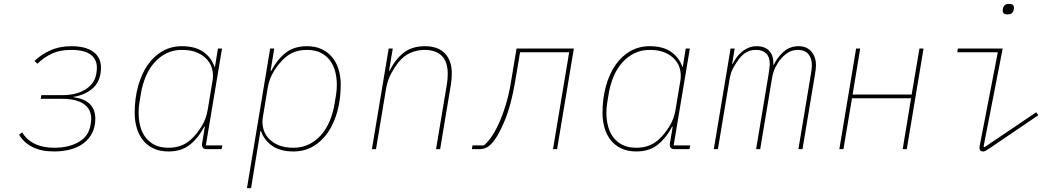

<svg xmlns="http://www.w3.org/2000/svg" viewBox="-20 -765 5440 985"><path d="M257 12Q191 12 146 -11Q101 -34 78 -74L94 -86Q116 -48 158 -27.5Q200 -7 258 -7Q332 -7 383 -36Q434 -65 444 -121Q446 -133 447 -141.5Q448 -150 448 -155Q448 -206 409 -232Q370 -258 301 -258H189L192 -277H302Q371 -277 418 -306Q465 -335 474 -386Q476 -398 476.5 -406Q477 -414 477 -419Q477 -460 445.5 -484.5Q414 -509 343 -509Q287 -509 245.5 -489.5Q204 -470 172 -438L157 -452Q189 -484 237 -506Q285 -528 345 -528Q420 -528 459 -499Q498 -470 498 -419Q498 -353 460 -316Q422 -279 357 -268V-266Q469 -252 469 -155Q469 -115 453.5 -84Q438 -53 410.5 -31.5Q383 -10 344 1Q305 12 257 12Z M844 12Q801 12 768.5 -3Q736 -18 714.5 -44.5Q693 -71 682 -107Q671 -143 671 -186Q671 -260 688.5 -323Q706 -386 737.5 -431.5Q769 -477 813.5 -502.5Q858 -528 913 -528Q982 -528 1023.5 -498.5Q1065 -469 1080 -423H1083L1098 -516H1119L1036 -19H1121L1117 0H1040Q1012 0 1017 -30L1031 -115H1028Q999 -59 955.5 -23.5Q912 12 844 12ZM844 -7Q877 -7 905 -16.5Q933 -26 958 -48Q987 -74 1012.5 -114Q1038 -154 1046 -204L1071 -355Q1075 -381 1069 -408Q1063 -435 1044 -457.5Q1025 -480 993 -494.5Q961 -509 913 -509Q870 -509 835 -492Q800 -475 773 -445Q746 -415 728.5 -374Q711 -333 703 -286L695 -237Q691 -214 691 -186Q691 -150 699.5 -117.5Q708 -85 726.5 -60.5Q745 -36 774 -21.5Q803 -7 844 -7Z M1366 -516H1387L1368 -401H1371Q1400 -457 1443.5 -492.5Q1487 -528 1555 -528Q1598 -528 1630 -513Q1662 -498 1684 -471.5Q1706 -445 1717 -409Q1728 -373 1728 -330Q1728 -256 1710.5 -193Q1693 -130 1661.5 -84.5Q1630 -39 1585.5 -13.5Q1541 12 1486 12Q1417 12 1375.5 -17.5Q1334 -47 1319 -93H1316L1268 200H1247ZM1486 -7Q1529 -7 1564 -24Q1599 -41 1626 -71Q1653 -101 1670.5 -142Q1688 -183 1696 -230L1704 -279Q1708 -302 1708 -330Q1708 -366 1699.5 -398.5Q1691 -431 1672.5 -455.5Q1654 -480 1625 -494.5Q1596 -509 1555 -509Q1522 -509 1494 -499.5Q1466 -490 1441 -468Q1412 -442 1386.5 -402Q1361 -362 1353 -312L1328 -161Q1324 -135 1330 -108Q1336 -81 1355 -58.5Q1374 -36 1406 -21.5Q1438 -7 1486 -7Z M1888 0 1974 -516H1995L1976 -402H1979Q2008 -461 2051 -494.5Q2094 -528 2160 -528Q2227 -528 2262.5 -491Q2298 -454 2298 -387Q2298 -373 2296.5 -358.5Q2295 -344 2293 -330L2238 0H2217L2272 -329Q2277 -357 2277 -386Q2277 -448 2246.5 -478.5Q2216 -509 2157 -509Q2122 -509 2087 -494.5Q2052 -480 2023 -444Q2007 -424 1988 -390Q1969 -356 1961 -312L1909 0Z M2404 -19H2462Q2478 -31 2498 -58.5Q2518 -86 2537.5 -128Q2557 -170 2574 -225Q2591 -280 2602 -348L2630 -516H2924L2838 0H2817L2900 -497H2648L2623 -348Q2603 -227 2568 -143Q2533 -59 2498 -24Q2474 0 2440 0H2401Z M3244 12Q3201 12 3168.5 -3Q3136 -18 3114.5 -44.5Q3093 -71 3082 -107Q3071 -143 3071 -186Q3071 -260 3088.5 -323Q3106 -386 3137.5 -431.5Q3169 -477 3213.5 -502.5Q3258 -528 3313 -528Q3382 -528 3423.5 -498.5Q3465 -469 3480 -423H3483L3498 -516H3519L3436 -19H3521L3517 0H3440Q3412 0 3417 -30L3431 -115H3428Q3399 -59 3355.5 -23.5Q3312 12 3244 12ZM3244 -7Q3277 -7 3305 -16.5Q3333 -26 3358 -48Q3387 -74 3412.5 -114Q3438 -154 3446 -204L3471 -355Q3475 -381 3469 -408Q3463 -435 3444 -457.5Q3425 -480 3393 -494.5Q3361 -509 3313 -509Q3270 -509 3235 -492Q3200 -475 3173 -445Q3146 -415 3128.5 -374Q3111 -333 3103 -286L3095 -237Q3091 -214 3091 -186Q3091 -150 3099.5 -117.5Q3108 -85 3126.5 -60.5Q3145 -36 3174 -21.5Q3203 -7 3244 -7Z M3642 0 3728 -516H3749L3736 -438H3739Q3747 -454 3758.5 -470Q3770 -486 3785.5 -499Q3801 -512 3820 -520Q3839 -528 3862 -528Q3905 -528 3927.5 -503Q3950 -478 3947 -433H3950Q3968 -471 4000 -499.5Q4032 -528 4077 -528Q4119 -528 4142.5 -500.5Q4166 -473 4166 -431Q4166 -422 4165 -411.5Q4164 -401 4162 -390L4097 0H4076L4140 -384Q4145 -412 4145 -431Q4145 -466 4127 -487.5Q4109 -509 4074 -509Q4049 -509 4028.5 -498.5Q4008 -488 3987 -464Q3972 -447 3959 -421.5Q3946 -396 3941 -366L3880 0H3859L3923 -384Q3925 -399 3927 -413Q3929 -427 3929 -438Q3929 -473 3910.5 -491Q3892 -509 3859 -509Q3830 -509 3810 -497.5Q3790 -486 3774 -466Q3759 -447 3744 -421Q3729 -395 3723 -360L3663 0Z M4372 -516H4393L4354 -280H4657L4697 -516H4718L4632 0H4611L4654 -261H4351L4307 0H4286Z M5150 -691Q5135 -691 5129.5 -696.5Q5124 -702 5124 -709Q5124 -712 5124.5 -715Q5125 -718 5126 -723Q5131 -745 5156 -745Q5171 -745 5176.5 -739.5Q5182 -734 5182 -727Q5182 -724 5181.5 -721Q5181 -718 5180 -713Q5175 -691 5150 -691ZM5023 12Q5005 12 5005 -7Q5005 -10 5006 -16.5Q5007 -23 5011 -42L5099 -497H4891L4894 -516H5124L5026 -13L5031 -10L5296 -189L5307 -174L5064 -9Q5051 -1 5041.5 5.5Q5032 12 5023 12Z"/></svg>

Font: IBM Plex Mono Thin
Style: Italic
Weight: 100
Italic angle: -9°
Monospace: yes
Designer: Mike Abbink, Paul van der Laan, Pieter van Rosmalen
Foundry: Bold Monday
Version: Version 2.3